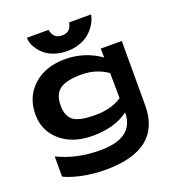

<svg xmlns="http://www.w3.org/2000/svg" viewBox="-169 -863 1138 1246"><g transform="rotate(-20 400.0 -240.0)"><path d="M591.8 -57.1Q498 14.2 342.8 14.2Q207 14.2 123.5 -57.9Q40 -129.9 40 -242.2Q40 -363.3 123 -439.2Q206.1 -515.1 342.8 -515.1Q411.1 -515.1 473.6 -494.9Q536.1 -474.6 585.9 -438L585 -500H730V-55.2Q730 250 347.2 250Q268.1 250 192.1 235.1Q116.2 220.2 64.9 194.8V55.2Q194.3 119.1 356.9 119.1Q591.8 119.1 591.8 -57.1ZM158.2 -730H308.1Q319.8 -666 378.9 -666Q439.9 -666 450.2 -730H602.1Q598.6 -710.4 589.6 -689.2Q580.6 -668 562.3 -644.3Q543.9 -620.6 519.3 -602.1Q494.6 -583.5 457 -571.3Q419.4 -559.1 375 -559.1Q331.1 -559.1 293.7 -571.3Q256.3 -583.5 231.9 -602.3Q207.5 -621.1 190.4 -644.3Q173.3 -667.5 165.8 -689.5Q158.2 -711.4 158.2 -730ZM213.9 -240.2Q213.9 -206.1 223.1 -181.9Q232.4 -157.7 247.8 -143.1Q263.2 -128.4 289.3 -120.4Q315.4 -112.3 342.8 -109.6Q370.1 -106.9 409.2 -106.9Q515.1 -106.9 589.8 -155.8L587.9 -330.1Q508.3 -384.8 409.2 -384.8Q303.7 -384.8 258.8 -351.8Q213.9 -318.8 213.9 -240.2Z"/></g></svg>

Font: Messapia Bold
Style: Regular
Weight: 400
Designer: Luca Marsano
Foundry: Collletttivo
Version: Version 1.000;FEAKit 1.0